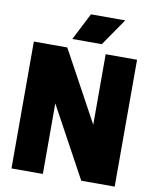

<svg xmlns="http://www.w3.org/2000/svg" viewBox="-100 -1027 891 1103"><g transform="rotate(10 345.0 -475.5)"><path d="M44 0V-740H239L463 -328.5V-740H646V0H451L227 -411.5V0ZM259 -793 340 -951H540L431 -793Z"/></g></svg>

Font: Encode Sans Condensed Condensed Black
Style: Regular
Weight: 900
Width: 3
Designer: Multiple Designers
Foundry: Impallari Type
Version: Version 3.000; ttfautohint (v1.8.3) -l 8 -r 50 -G 200 -x 14 